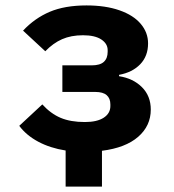

<svg xmlns="http://www.w3.org/2000/svg" viewBox="-20 -548 640 708"><path d="M222 7Q165 -2 121 -25.5Q77 -49 51 -84L136 -163Q167 -129 203.5 -113.5Q240 -98 293 -98Q338 -98 362.5 -114Q387 -130 387 -157V-163Q387 -185 373.5 -197Q360 -209 331 -209H210V-307H318Q349 -307 363 -320Q377 -333 377 -357V-363Q377 -387 353.5 -402.5Q330 -418 286 -418Q242 -418 209 -403.5Q176 -389 147 -359L65 -435Q108 -481 163.5 -504.5Q219 -528 299 -528Q369 -528 420.5 -510Q472 -492 499 -460Q526 -428 526 -388Q526 -341 497 -311Q468 -281 419 -272V-267Q471 -259 503.5 -226.5Q536 -194 536 -144Q536 -84 489.5 -43.5Q443 -3 356 8V140H222Z"/></svg>

Font: iA Writer Quattro V
Style: Regular
Weight: 400
Designer: Mike Abbink, Paul van der Laan, Pieter van Rosmalen, Oliver Reichenstein
Foundry: Information Architects Inc.
Version: Version 2.000